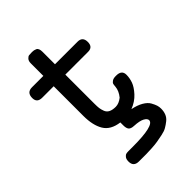

<svg xmlns="http://www.w3.org/2000/svg" viewBox="-228 -671 980 980"><g transform="rotate(-45 262.5 -180.5)"><path d="M24.9 -403.8Q24.9 -443.8 63 -443.8H145V-534.2Q145 -551.3 153.1 -560.1Q161.1 -568.8 168 -569.8Q174.8 -570.8 187 -570.8H191.9Q198.7 -570.8 203.4 -569.8Q208 -568.8 215.1 -565.9Q222.2 -563 225.6 -554.9Q229 -546.9 229 -534.2V-443.8H392.1Q428.2 -443.8 428.2 -405.8Q428.2 -368.7 393.1 -369.1H229V-159.2Q229 -138.2 230.5 -126.7Q231.9 -115.2 237.5 -100.1Q243.2 -85 257.6 -77.9Q272 -70.8 294.9 -70.8Q317.9 -70.8 341.8 -89.8Q363.8 -116.7 366.2 -145Q367.2 -158.2 368.7 -163.6Q370.1 -168.9 379.2 -175.5Q388.2 -182.1 404.8 -182.1H409.2Q449.2 -182.1 449.2 -147.9Q449.2 -124 440.7 -100.1Q432.1 -76.2 407 -48.6Q381.8 -21 342.8 -5.9Q377.9 1 401.9 14.9Q425.8 28.8 435.3 45.9Q444.8 63 448.5 75Q452.1 86.9 452.1 99.1Q452.1 119.1 445.6 135.5Q439 151.9 424.6 163.3Q410.2 174.8 395.5 183.3Q380.9 191.9 357.4 196.5Q334 201.2 317.4 204.1Q300.8 207 273.9 208.5Q247.1 210 234.6 210Q222.2 210 196.8 210H181.2Q143.1 210 143.1 172.9Q143.1 155.8 150.1 147Q157.2 138.2 164.1 136.5Q170.9 134.8 181.2 134.8H212.9Q366.7 134.8 367.2 98.1Q367.2 85.9 349.1 75.9Q331.1 65.9 292 64Q270 63 262.5 53.5Q254.9 43.9 254.9 23.9V2Q193.8 -5.9 169.4 -46.4Q145 -86.9 145 -154.8V-369.1H63Q24.9 -368.7 24.9 -403.8Z"/></g></svg>

Font: CMU Typewriter Text
Style: Bold
Weight: 700
Version: Version 0.7.0